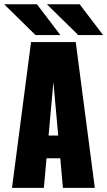

<svg xmlns="http://www.w3.org/2000/svg" viewBox="-36 -902 515 922"><path d="M105.3 -251.3H335.6V-142.1H105.3ZM266.1 0 211.4 -608H229.4L174.7 0H21.6L113.1 -700H327.7L419.3 0ZM459.1 -733.5H339.9L189.1 -881.6H346.6ZM253.9 -733.5H134.6L-16.1 -881.6H141.4Z"/></svg>

Font: League Mono Thin Condensed
Style: Regular
Weight: 100
Width: 1
Designer: Tyler Finck
Foundry: The League of Moveable Type / Tyler Finck
Version: Version 2.300;RELEASE